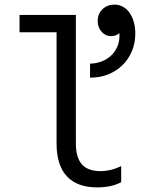

<svg xmlns="http://www.w3.org/2000/svg" viewBox="-20 -805 640 835"><path d="M310 -181V-740H65V-664.8H226V-181Q226 -86.4 270.8 -38.2Q315.6 10 403 10Q432.8 10 459.3 4.4Q485.8 -1.2 507 -12.8V-82.8Q484.4 -71.6 461.8 -66.2Q439.2 -60.8 416.4 -60.8Q362.2 -60.8 336.1 -90.3Q310 -119.8 310 -181ZM371.6 -528.2V-467.4Q413.8 -467 449.7 -481.2Q485.6 -495.4 512 -521Q538.4 -546.6 553.4 -581.9Q568.4 -617.2 568.4 -659Q568.4 -686.6 561.9 -709.6Q555.4 -732.6 543.4 -749.6Q531.4 -766.6 514.5 -775.8Q497.6 -785 477.4 -785Q446.6 -785 425.7 -764.9Q404.8 -744.8 404.8 -714Q404.8 -686.2 421.7 -667Q438.6 -647.8 463.6 -647.8Q487.8 -647.8 503.8 -665.7Q519.8 -683.6 519.8 -710.6L476.2 -720.2Q487.6 -705 493.6 -687.2Q499.6 -669.4 499.6 -649.2Q499.6 -623.6 490 -601.6Q480.4 -579.6 463.4 -563.5Q446.4 -547.4 422.8 -538.1Q399.2 -528.8 371.6 -528.2Z"/></svg>

Font: CommitMonoV142 ExtLt
Style: Regular
Weight: 200
Monospace: yes
Designer: Eigil Nikolajsen
Foundry: Eigil Nikolajsen
Version: Version 1.142